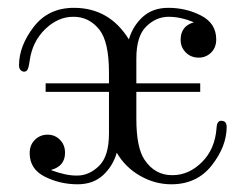

<svg xmlns="http://www.w3.org/2000/svg" viewBox="-20 -462 632 493"><path d="M28.8 -293.9Q28.8 -343.8 66.4 -392.8Q104 -441.9 169.9 -441.9Q260.7 -441.9 311 -360.8Q320.8 -395 346.4 -418.5Q372.1 -441.9 412.1 -441.9Q458 -441.9 496.6 -421.9Q535.2 -401.9 535.2 -360.8Q535.2 -339.8 522 -326.9Q508.8 -314 490.2 -314Q470.2 -314 457 -327.4Q443.8 -340.8 443.8 -359.9Q443.8 -395 478 -404.8Q443.8 -418.9 413.1 -418.9Q380.9 -418.9 355.5 -394Q330.1 -369.1 330.1 -312V-248H494.1V-226.1H330.1V-157.2Q330.1 -83 351.1 -51.8Q377.9 -11.7 422.9 -12.2Q464.8 -12.2 498.5 -45.7Q532.2 -79.1 536.1 -133.8Q537.1 -151.9 547.9 -151.9Q562 -151.9 562 -136.2Q562 -86.4 523.9 -37.6Q485.8 11.2 419.9 11.2Q377.9 11.2 339.8 -10.5Q301.8 -32.2 279.8 -69.8Q270 -35.6 244.6 -12.2Q219.2 11.2 179.2 11.2Q134.3 11.2 95.2 -8.3Q56.2 -27.8 56.2 -68.8Q56.2 -89.8 69.6 -103Q83 -116.2 102.1 -116.2Q121.1 -116.2 134 -103Q147 -89.8 147 -69.8Q147 -35.6 111.8 -25.9V-24.9Q149.9 -10.7 178.2 -11.2Q209 -11.2 234.4 -36.1Q259.8 -61 259.8 -119.1V-226.1H97.2V-248H259.8V-275.9Q259.8 -355 234.9 -386.2Q208 -419.4 168 -418.9Q128.9 -418.9 95.9 -387Q63 -355 56.2 -306.2Q53.2 -283.2 47.9 -279.8Q42 -275.9 35.4 -280Q28.8 -284.2 28.8 -293.9Z"/></svg>

Font: CMU Serif Upright Italic
Style: UprightItalic
Weight: 500
Version: Version 0.7.0